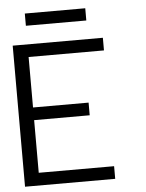

<svg xmlns="http://www.w3.org/2000/svg" viewBox="-54 -820 655 864"><g transform="rotate(-5 273.0 -388.0)"><path d="M431.2 0H23.9V-637.2H431.2V-580.1H90.8V-352.1H341.8V-294.9H90.8V-57.1H431.2ZM363.8 -721.2H90.8V-776.4H363.8Z"/></g></svg>

Font: Anonymous Pro
Style: Regular
Weight: 400
Monospace: yes
Designer: Mark Simonson
Version: Version 1.002